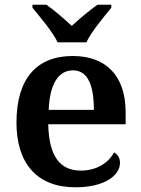

<svg xmlns="http://www.w3.org/2000/svg" viewBox="-20 -786 599 816"><path d="M225 -606H347C368 -651 422 -715 453 -753V-766H394C363 -744 315 -704 285 -676C255 -704 209 -744 177 -766H118V-753C149 -715 204 -651 225 -606ZM300 10C429 10 490 -43 490 -94C490 -115 480 -130 465 -138C442 -96 393 -61 324 -61C236 -61 188 -120 185 -258H514V-308C514 -466 429 -548 289 -548C136 -548 50 -452 50 -265C50 -91 138 10 300 10ZM379 -319H187C191 -428 228 -487 290 -487C354 -487 379 -422 379 -319Z"/></svg>

Font: Noto Serif Oriya SemiBold
Style: Regular
Weight: 600
Designer: David Williams
Foundry: Google LLC, David Williams
Version: Version 1.051